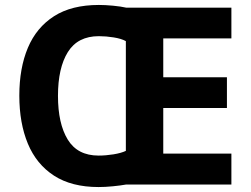

<svg xmlns="http://www.w3.org/2000/svg" viewBox="-20 -745 1013 775"><path d="M379 -725Q405 -725 436.5 -722Q468 -719 490 -714H914V-590H639V-433H896V-309H639V-125H914V0H488Q466 4 435 7Q404 10 378 10Q269 10 198 -36Q127 -82 92.5 -165Q58 -248 58 -359Q58 -470 92.5 -552Q127 -634 198 -679.5Q269 -725 379 -725ZM379 -599Q294 -599 254 -535Q214 -471 214 -358Q214 -246 253.5 -181.5Q293 -117 378 -117Q407 -117 438 -122Q469 -127 488 -136V-579Q470 -589 439 -594Q408 -599 379 -599Z"/></svg>

Font: Noto Sans Bamum
Style: Bold
Weight: 700
Designer: Monotype Design Team
Foundry: Monotype Imaging Inc.
Version: Version 2.002; ttfautohint (v1.8.4.7-5d5b)